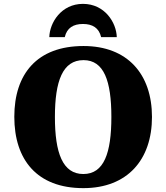

<svg xmlns="http://www.w3.org/2000/svg" viewBox="-20 -963 860 993"><path d="M315 -771C326 -819 360 -839 409 -839C458 -839 492 -819 503 -771H584C582 -846 522 -943 409 -943C297 -943 237 -846 235 -771ZM411 10C639 10 766 -137 766 -358C766 -580 639 -725 412 -725C171 -725 54 -580 54 -359C54 -137 171 10 411 10ZM411 -63C304 -63 264 -172 264 -358C264 -544 304 -652 412 -652C518 -652 556 -544 556 -358C556 -172 518 -63 411 -63Z"/></svg>

Font: UArctic Serif Black
Style: Regular
Weight: 900
Designer: Customization by Puisto advertising & original work Monotype Design Team
Foundry: Monotype Imaging Inc.
Version: Version 2.004